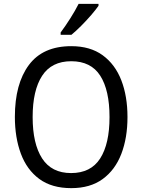

<svg xmlns="http://www.w3.org/2000/svg" viewBox="-20 -964 736 994"><path d="M640 -358Q640 -250 608 -167Q576 -84 511.5 -37Q447 10 349 10Q248 10 183.5 -37.5Q119 -85 88 -168.5Q57 -252 57 -359Q57 -530 129.5 -627.5Q202 -725 349 -725Q447 -725 511.5 -678Q576 -631 608 -548.5Q640 -466 640 -358ZM149 -358Q149 -220 198 -144Q247 -68 348 -68Q450 -68 498.5 -143.5Q547 -219 547 -358Q547 -497 499 -572Q451 -647 349 -647Q247 -647 198 -571.5Q149 -496 149 -358ZM490 -934Q477 -915 452.5 -886.5Q428 -858 400 -830Q372 -802 350 -784H294V-796Q318 -828 344 -869Q370 -910 387 -944H490Z"/></svg>

Font: Noto Sans Myanmar SemiCondensed
Style: Regular
Weight: 400
Width: 4
Designer: Monotype Design Team
Foundry: Monotype Imaging Inc.
Version: Version 2.107; ttfautohint (v1.8.4.7-5d5b)